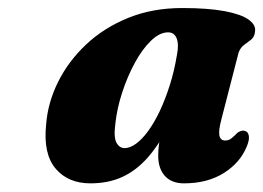

<svg xmlns="http://www.w3.org/2000/svg" viewBox="-20 -736 639 466"><path d="M517.5 -447Q510 -419 512.5 -407Q515 -395 526.5 -395Q535 -395 541.2 -399.8Q547.5 -404.5 556.5 -414Q562.5 -418 567.5 -418.8Q572.5 -419.5 576.5 -417.5Q582.5 -415 584 -405.8Q585.5 -396.5 579 -380.5Q562.5 -340.5 522.8 -315.8Q483 -291 426.5 -291Q396.5 -291 380.2 -309Q364 -327 364 -358Q364 -369 365.2 -380.5Q366.5 -392 368.5 -405Q370.5 -418 373.5 -432Q376.5 -446 380.5 -461L389.5 -431Q365.5 -384 338 -353Q310.5 -322 276.8 -306.5Q243 -291 199.5 -291Q145 -291 114.8 -327Q84.5 -363 92 -434Q96 -487 121 -537.2Q146 -587.5 189 -628Q232 -668.5 291 -692.5Q350 -716.5 422 -716.5Q485 -716.5 525 -709Q565 -701.5 583.2 -688.5Q601.5 -675.5 599 -660Q598 -646.5 589.5 -639.8Q581 -633 572.2 -626.8Q563.5 -620.5 559 -608ZM260 -436Q255.5 -402.5 262.8 -389.5Q270 -376.5 282.5 -376.5Q295.5 -376.5 310.2 -387.2Q325 -398 339.8 -418.2Q354.5 -438.5 367.8 -466.5Q381 -494.5 392 -529Q403 -563.5 409.5 -603Q414.5 -628 408.8 -642.8Q403 -657.5 388 -657.5Q367.5 -657.5 346.5 -637.2Q325.5 -617 307.5 -584Q289.5 -551 276.8 -512.2Q264 -473.5 260 -436Z"/></svg>

Font: Fraunces ExtraBold
Style: Italic
Weight: 800
Italic angle: -16°
Version: Version 1.000;[b76b70a41]